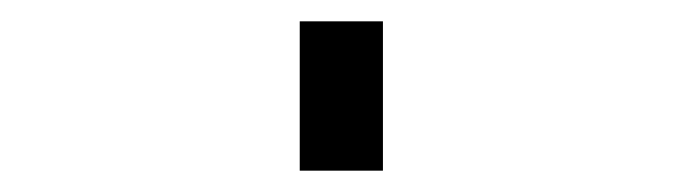

<svg xmlns="http://www.w3.org/2000/svg" viewBox="-20 60 640 180"><path d="M261 220V80H339V220Z"/></svg>

Font: Iosevka SS04 Extended
Style: Regular
Weight: 400
Width: 7
Monospace: yes
Designer: Belleve Invis
Foundry: Belleve Invis
Version: Version 19.0.0; ttfautohint (v1.8.4)